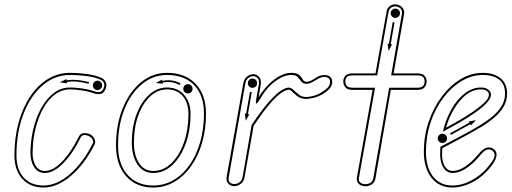

<svg xmlns="http://www.w3.org/2000/svg" viewBox="-20 -832 2286 858"><path d="M174.5 6Q115 6 79.8 -32.8Q44.5 -71.5 44.5 -138Q44.5 -216.5 63 -283.8Q81.5 -351 115 -401Q148.5 -451 193.8 -478.8Q239 -506.5 292.5 -506.5Q327 -506.5 364 -501.8Q401 -497 426 -487Q439.5 -482.5 446.8 -474Q454 -465.5 455.2 -454.8Q456.5 -444 451 -433Q443.5 -414.5 428 -412Q412.5 -409.5 393.5 -417Q373.5 -424 344.8 -428.2Q316 -432.5 292.5 -432.5Q246.5 -432.5 209.2 -395.5Q172 -358.5 149.8 -295Q127.5 -231.5 125.5 -152Q125 -115 139.5 -91.5Q154 -68 180.5 -68Q217 -68 257.8 -110.2Q298.5 -152.5 333 -223Q340 -235.5 354.2 -237Q368.5 -238.5 384 -231Q392.5 -226.5 398 -218.8Q403.5 -211 405 -202.5Q406.5 -194 403 -187Q358 -98 296.8 -46Q235.5 6 174.5 6ZM174.5 -3Q233 -3 291.8 -53.2Q350.5 -103.5 394.5 -191Q398.5 -198 394.2 -207.5Q390 -217 379.5 -222.5Q366.5 -229.5 356 -228.5Q345.5 -227.5 341 -219Q306 -147 263 -103Q220 -59 180.5 -59Q149 -59 132.2 -85.8Q115.5 -112.5 116 -152Q118 -232.5 141.5 -298Q165 -363.5 204.2 -402.2Q243.5 -441 292.5 -441Q316.5 -441 346.2 -436.8Q376 -432.5 397 -425.5Q414 -419 425.2 -420.8Q436.5 -422.5 442.5 -436.5Q447 -445.5 446.2 -453.8Q445.5 -462 439.8 -468.5Q434 -475 423 -478.5Q398.5 -488.5 362.5 -492.8Q326.5 -497 292.5 -497Q224 -497 170 -450.2Q116 -403.5 84.8 -322.5Q53.5 -241.5 53.5 -138Q53.5 -74.5 85.8 -38.8Q118 -3 174.5 -3ZM376 -457.5Q352 -464 327.8 -466.8Q303.5 -469.5 279 -465.5L280 -459.5L247.5 -464L276.5 -479L277.5 -473Q302 -477 328 -474.2Q354 -471.5 378 -465ZM416 -429.5Q407 -429.5 401 -435.8Q395 -442 395 -450.5Q395 -459 401 -465.2Q407 -471.5 416 -471.5Q424.5 -471.5 430.5 -465.2Q436.5 -459 436.5 -450.5Q436.5 -442 430.5 -435.8Q424.5 -429.5 416 -429.5Z M664.5 6Q588.5 6 543.5 -45Q498.5 -96 498.5 -182Q498.5 -274.5 528.2 -347.8Q558 -421 609.5 -463.8Q661 -506.5 726.5 -506.5Q807 -506.5 853.8 -457.8Q900.5 -409 900.5 -324.5Q900.5 -254 883 -193.8Q865.5 -133.5 833.5 -88.8Q801.5 -44 758.5 -19Q715.5 6 664.5 6ZM664.5 -3Q713.5 -3 755 -27Q796.5 -51 827 -94.5Q857.5 -138 874.5 -196.5Q891.5 -255 891.5 -324.5Q891.5 -406 847.8 -451.5Q804 -497 726.5 -497Q664 -497 614.2 -456Q564.5 -415 536 -343.8Q507.5 -272.5 507.5 -182Q507.5 -99 549.8 -51Q592 -3 664.5 -3ZM664.5 -59Q620 -59 594.5 -97Q569 -135 569 -195.5Q569 -264 589.5 -319.5Q610 -375 645.8 -408Q681.5 -441 726.5 -441Q774 -441 802.8 -408.2Q831.5 -375.5 831.5 -323.5Q831.5 -249.5 809.8 -189.8Q788 -130 750.2 -94.5Q712.5 -59 664.5 -59ZM664.5 -68Q709.5 -68 745 -101.8Q780.5 -135.5 801.2 -193.2Q822 -251 822 -323.5Q822 -373 796.5 -402.8Q771 -432.5 726.5 -432.5Q684.5 -432.5 651 -401.2Q617.5 -370 598 -316.2Q578.5 -262.5 578.5 -195.5Q578.5 -137.5 601.5 -102.8Q624.5 -68 664.5 -68ZM676.5 -461 704.5 -476.5 705 -470.5Q727 -475 746.5 -472.5Q766 -470 787 -459.5L783.5 -452.5Q762.5 -462.5 745 -464.8Q727.5 -467 706.5 -463L708.5 -458ZM820 -414.5Q811 -414.5 805 -420.5Q799 -426.5 799 -435Q799 -444 805 -450Q811 -456 820 -456Q828.5 -456 834.5 -450Q840.5 -444 840.5 -435Q840.5 -426.5 834.5 -420.5Q828.5 -414.5 820 -414.5Z M1027.5 0Q1017 0 1008.2 -5Q999.5 -10 995 -19.8Q990.5 -29.5 993 -43L1067 -459Q1070.5 -479 1084 -489.8Q1097.5 -500.5 1111.5 -500.5Q1126.5 -500.5 1137.8 -488.2Q1149 -476 1145 -452.5L1135.5 -397Q1158 -433 1183 -457.2Q1208 -481.5 1233.2 -494Q1258.5 -506.5 1281.5 -506.5Q1307 -506.5 1317.5 -496.5Q1328 -486.5 1333.5 -476.5Q1339 -466.5 1350 -466.5Q1360 -466.5 1372 -472.8Q1384 -479 1391 -484Q1406.5 -494.5 1423.5 -496.2Q1440.5 -498 1452.5 -490.8Q1464.5 -483.5 1464.5 -466.5Q1464.5 -454.5 1458.8 -444.5Q1453 -434.5 1443.2 -426.5Q1433.5 -418.5 1422 -411.5Q1403 -400 1382 -395Q1361 -390 1348.5 -390Q1326 -390 1311.5 -400.2Q1297 -410.5 1287.5 -420.8Q1278 -431 1269.5 -431Q1259 -431 1239.5 -418.8Q1220 -406.5 1189.2 -372Q1158.5 -337.5 1113.5 -270L1073 -41.5Q1070.5 -21.5 1056.2 -10.8Q1042 0 1027.5 0ZM1027.5 -9.5Q1039.5 -9.5 1050.8 -17.8Q1062 -26 1064.5 -43L1104.5 -273.5Q1151 -342.5 1183.2 -378.5Q1215.5 -414.5 1236.5 -427.5Q1257.5 -440.5 1269.5 -440.5Q1281 -440.5 1291.8 -430Q1302.5 -419.5 1315.8 -409Q1329 -398.5 1348.5 -398.5Q1360 -398.5 1379.5 -403.2Q1399 -408 1417 -419.5Q1434 -429.5 1444.5 -440.5Q1455 -451.5 1455 -466.5Q1455 -479 1446 -484.2Q1437 -489.5 1423.5 -487.8Q1410 -486 1396.5 -477Q1389 -472 1375.2 -464.8Q1361.5 -457.5 1350 -457.5Q1334 -457.5 1326.8 -467.5Q1319.5 -477.5 1310.8 -487.2Q1302 -497 1281.5 -497Q1248 -497 1209.2 -468.5Q1170.5 -440 1138 -383Q1129 -368.5 1125.2 -369.2Q1121.5 -370 1124.5 -385.5L1136.5 -454Q1140 -473.5 1131.5 -482.5Q1123 -491.5 1111.5 -491.5Q1100 -491.5 1089.5 -483Q1079 -474.5 1076 -457.5L1002.5 -41.5Q999 -25 1006.8 -17.2Q1014.5 -9.5 1027.5 -9.5ZM1078.5 -292.5 1074 -324.5 1080 -324 1097 -421.5 1105 -420 1088 -322.5 1094 -321.5ZM1108 -439.5Q1099.5 -439.5 1093.5 -445.5Q1087.5 -451.5 1087.5 -460Q1087.5 -469 1093.5 -475Q1099.5 -481 1108 -481Q1117 -481 1123 -475Q1129 -469 1129 -460Q1129 -451.5 1123 -445.5Q1117 -439.5 1108 -439.5Z M1613 0.5Q1602 0.5 1592.5 -4Q1583 -8.5 1578 -17.5Q1573 -26.5 1575 -39.5L1645 -430.5H1555.5Q1532.5 -430.5 1523.2 -442Q1514 -453.5 1514 -468.5Q1514 -482.5 1523.2 -493.2Q1532.5 -504 1555.5 -504H1658L1707.5 -779.5Q1710 -795.5 1721 -804Q1732 -812.5 1745 -812.5Q1756.5 -812.5 1766.5 -807.2Q1776.5 -802 1782.2 -792Q1788 -782 1785.5 -768L1739 -504H1845Q1868 -504 1877.2 -493.2Q1886.5 -482.5 1886.5 -468.5Q1886.5 -453.5 1877.2 -442Q1868 -430.5 1845 -430.5H1726.5L1658 -35.5Q1654.5 -16.5 1641 -8Q1627.5 0.5 1613 0.5ZM1613 -9Q1625.5 -9 1635.8 -15.2Q1646 -21.5 1648.5 -37L1719 -440H1845Q1864 -440 1870.8 -448Q1877.5 -456 1877.5 -468.5Q1877.5 -480 1870.8 -487.5Q1864 -495 1845 -495H1728L1776 -769.5Q1779 -786 1769 -794.8Q1759 -803.5 1745 -803.5Q1735 -803.5 1726.8 -797Q1718.5 -790.5 1716 -777.5L1665.5 -495H1555.5Q1537 -495 1530 -487.5Q1523 -480 1523 -468.5Q1523 -456 1530 -448Q1537 -440 1555.5 -440H1656L1584 -37.5Q1581 -23 1590.2 -16Q1599.5 -9 1613 -9ZM1716.5 -604.5 1712 -637 1718 -636 1735 -733.5 1743 -732 1726 -634.5 1732 -633.5ZM1746.5 -752Q1738 -752 1732 -758.2Q1726 -764.5 1726 -773Q1726 -781.5 1732 -787.5Q1738 -793.5 1746.5 -793.5Q1755 -793.5 1761.2 -787.5Q1767.5 -781.5 1767.5 -773Q1767.5 -764.5 1761.2 -758.2Q1755 -752 1746.5 -752Z M2001.5 6Q1943 6 1908.5 -37.2Q1874 -80.5 1874 -154.5Q1874 -223.5 1895.2 -286.8Q1916.5 -350 1953.5 -399.5Q1990.5 -449 2037.8 -477.8Q2085 -506.5 2137.5 -506.5Q2186 -506.5 2216 -483Q2246 -459.5 2246 -413.5Q2246 -380 2228.8 -352.5Q2211.5 -325 2185.2 -303.5Q2159 -282 2131.2 -265.5Q2103.5 -249 2082 -237Q2054.5 -221.5 2019 -202.8Q1983.5 -184 1957 -170Q1955.5 -156 1955.5 -141.5Q1955.5 -108 1968.2 -88Q1981 -68 2003 -68Q2028.5 -68 2058 -87.2Q2087.5 -106.5 2115 -139.5Q2137 -167 2154.5 -171.8Q2172 -176.5 2185 -166.5Q2193 -161.5 2197 -152Q2201 -142.5 2197 -127.8Q2193 -113 2176.5 -91.5Q2143 -46.5 2095.5 -20.2Q2048 6 2001.5 6ZM2001.5 -3Q2046 -3 2091.2 -28.2Q2136.5 -53.5 2169.5 -97Q2191.5 -125.5 2190.5 -139Q2189.5 -152.5 2179.5 -159Q2169 -167.5 2155.5 -163Q2142 -158.5 2122 -133.5Q2093.5 -99.5 2062.2 -79.2Q2031 -59 2003 -59Q1977 -59 1962 -82.2Q1947 -105.5 1947 -141.5Q1947 -150 1947.2 -158.8Q1947.5 -167.5 1948 -176Q1975 -190 2012 -209.5Q2049 -229 2077.5 -244.5Q2098.5 -256.5 2125.8 -272.8Q2153 -289 2178.5 -309.8Q2204 -330.5 2220.5 -356.2Q2237 -382 2237 -413.5Q2237 -456 2210.2 -476.5Q2183.5 -497 2137.5 -497Q2087.5 -497 2041.8 -469.2Q1996 -441.5 1960.2 -393.8Q1924.5 -346 1904 -284.2Q1883.5 -222.5 1883.5 -154.5Q1883.5 -83 1915.2 -43Q1947 -3 2001.5 -3ZM1957 -193Q1948.5 -193 1942.2 -199Q1936 -205 1936 -213.5Q1936 -222 1942.2 -228.2Q1948.5 -234.5 1957 -234.5Q1965.5 -234.5 1971.8 -228.2Q1978 -222 1978 -213.5Q1978 -205 1971.8 -199Q1965.5 -193 1957 -193ZM1995 -229 1991 -236 2077.5 -284 2074.5 -289 2107 -295 2084 -271.5 2081.5 -277ZM1959 -243.5Q1972 -299 1997.5 -343.8Q2023 -388.5 2057 -414.8Q2091 -441 2129 -441Q2150.5 -441 2162.2 -431.2Q2174 -421.5 2174 -409Q2174 -393 2155.8 -373Q2137.5 -353 2107.5 -331.8Q2077.5 -310.5 2043 -290Q2022.5 -278 2000.5 -266Q1978.5 -254 1959 -243.5ZM1973 -261.5Q1989 -270 2005.8 -279.2Q2022.5 -288.5 2038.5 -298Q2090 -328 2127.5 -358.2Q2165 -388.5 2165 -409Q2165 -418 2156 -425.2Q2147 -432.5 2129 -432.5Q2079.5 -432.5 2037.2 -384Q1995 -335.5 1973 -261.5Z"/></svg>

Font: Edu AU VIC WA NT Arrows
Style: Regular
Weight: 400
Designer: Tina and Corey Anderson, Eben Sorkin, Mirko Velimirovic
Foundry: Google for Education
Version: Version 1.001